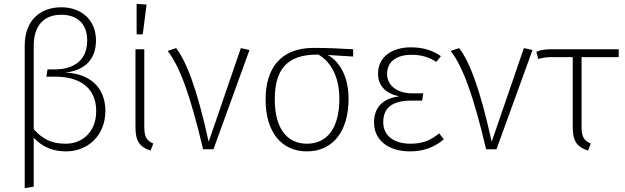

<svg xmlns="http://www.w3.org/2000/svg" viewBox="-20 -779 3260 1002"><path d="M320 -400C419 -411 481 -466 481 -569C480 -678 402 -741 300 -741C186 -741 109 -669 109 -541V203L156 195V-60C202 -11 257 11 325 11C434 11 529 -67 530 -199C530 -335 434 -397 320 -400ZM323 -29C251 -29 204 -51 156 -105V-540C156 -651 214 -702 300 -702C378 -702 435 -660 435 -568C436 -446 338 -417 272 -417H228L222 -379H268C401 -379 482 -317 482 -200C483 -94 412 -29 323 -29Z M693 -759V-600H725L745 -755ZM733 -522H687V-115C687 -44 708 -12 766 7L780 -30C747 -44 733 -63 733 -118Z M899 -528 855 -513C917 -434 972 -287 1040 0H1094L1282 -518L1237 -528L1069 -39C1008 -318 952 -460 899 -528Z M1823 -522C1759 -526 1684 -529 1617 -529C1443 -529 1366 -421 1366 -260C1366 -92 1447 11 1582 11C1716 11 1799 -92 1799 -263C1799 -378 1754 -456 1691 -492L1823 -484ZM1751 -263C1751 -109 1686 -29 1582 -29C1477 -29 1414 -110 1414 -260C1414 -412 1474 -495 1637 -494H1642C1705 -457 1751 -382 1751 -263Z M2124 -532C2024 -532 1953 -481 1953 -395C1953 -332 1991 -292 2063 -276C1988 -267 1932 -227 1932 -140C1932 -44 2011 11 2120 11C2198 11 2252 -15 2296 -52L2272 -83C2229 -49 2191 -29 2122 -29C2037 -29 1980 -70 1980 -141C1980 -218 2029 -254 2127 -254H2183L2189 -292H2130C2050 -292 2000 -335 2000 -393C2000 -455 2046 -493 2128 -493C2183 -493 2221 -479 2257 -456L2281 -486C2243 -512 2196 -532 2124 -532Z M2376 -528 2332 -513C2394 -434 2449 -287 2517 0H2571L2759 -518L2714 -528L2546 -39C2485 -318 2429 -460 2376 -528Z M3209 -481V-522H2864C2828 -522 2807 -520 2779 -509L2789 -471C2817 -479 2830 -481 2869 -481H2969V-115C2969 -44 2990 -12 3049 7L3063 -30C3029 -44 3015 -63 3015 -118V-481Z"/></svg>

Font: Fira Sans ExtraLight
Style: Regular
Weight: 200
Designer: bBox Type GmbH & Carrois Corporate GbR & Edenspiekermann AG
Foundry: bBox Type GmbH & Carrois Corporate GbR & Edenspiekermann AG
Version: Version 4.300;PS 004.300;hotconv 1.0.88;makeotf.lib2.5.64775